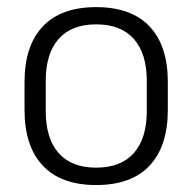

<svg xmlns="http://www.w3.org/2000/svg" viewBox="-20 -520 553 552"><path d="M256.5 12Q155.5 12 103 -43.8Q50.5 -99.5 50.5 -204.5V-284Q50.5 -388.5 103 -444Q155.5 -499.5 256.5 -499.5Q357.5 -499.5 410 -444Q462.5 -388.5 462.5 -284V-204.5Q462.5 -99.5 410 -43.8Q357.5 12 256.5 12ZM256.5 -38Q327.5 -38 364.8 -80Q402 -122 402 -201V-287.5Q402 -366 364.8 -408Q327.5 -450 256.5 -450Q185.5 -450 148.5 -408Q111.5 -366 111.5 -287.5V-201Q111.5 -122 148.5 -80Q185.5 -38 256.5 -38Z"/></svg>

Font: Anek Devanagari Medium Light
Style: Regular
Weight: 300
Version: Version 1.003